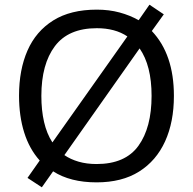

<svg xmlns="http://www.w3.org/2000/svg" viewBox="-20 -766 821 817"><path d="M720 -358Q720 -247 682.5 -164.5Q645 -82 572 -36Q499 10 391 10Q279 10 206 -37L158 31L97 -9L149 -83Q105 -132 83 -202Q61 -272 61 -359Q61 -469 97 -551Q133 -633 206.5 -679Q280 -725 392 -725Q444 -725 488.5 -713Q533 -701 570 -680L616 -746L677 -705L626 -634Q720 -535 720 -358ZM156 -358Q156 -297 167.5 -247Q179 -197 203 -160L522 -611Q470 -646 392 -646Q271 -646 213.5 -569.5Q156 -493 156 -358ZM625 -358Q625 -487 574 -560L254 -106Q280 -88 314.5 -78Q349 -68 391 -68Q513 -68 569 -145.5Q625 -223 625 -358Z"/></svg>

Font: Noto Sans Mayan Numerals
Style: Regular
Weight: 400
Designer: Monotype Design Team
Foundry: Monotype Imaging Inc.
Version: Version 2.001; ttfautohint (v1.8.4.7-5d5b)